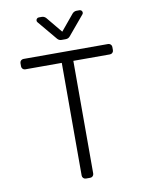

<svg xmlns="http://www.w3.org/2000/svg" viewBox="-100 -1015 833 1086"><g transform="rotate(-10 316.0 -472.0)"><path d="M283 -21V-668H73.5Q64.6 -668 58.6 -674Q52.6 -680 52.6 -688.6V-707Q52.6 -715.6 58.6 -721.6Q64.6 -727.6 73.5 -727.6H559.3Q568.2 -727.6 574.2 -721.6Q580.3 -715.6 580.3 -707V-688.6Q580.3 -680 574.2 -674Q568.2 -668 559.3 -668H349.4V-21Q349.4 -12.1 343.4 -6Q337.4 0 328.8 0H304Q295.5 0 289.2 -6Q283 -12.1 283 -21ZM199.6 -943.9H217Q223.7 -943.9 230.1 -940.9Q236.5 -937.9 241.1 -932.5L316.4 -841.3L392 -932.5Q396.7 -937.9 403.1 -940.9Q409.4 -943.9 416.2 -943.9H433.6Q440.3 -943.9 444.8 -939.1Q449.2 -934.3 449.2 -927.9Q449.2 -922.2 445.7 -918.3L352.6 -807.2Q348 -801.8 341.8 -799Q335.6 -796.2 328.5 -796.2H304.3Q289.8 -796.2 280.5 -807.2L187.5 -918.3Q183.9 -922.2 183.9 -928.3Q183.9 -934.3 188.4 -939.1Q192.8 -943.9 199.6 -943.9Z"/></g></svg>

Font: DeltaSans Light
Style: Regular
Weight: 300
Designer: Rasmus Andersson
Foundry: rsms
Version: Version 3.012